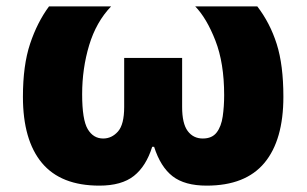

<svg xmlns="http://www.w3.org/2000/svg" viewBox="-20 -573 963 603"><path d="M292 10Q171 10 111.5 -61.5Q52 -133 52 -269Q52 -368 74.5 -435.5Q97 -503 134 -553H329Q282 -504 260 -431Q238 -358 238 -277Q238 -197 255.5 -167.5Q273 -138 304 -138Q331 -138 350.5 -160Q370 -182 370 -237V-391H552V-237Q552 -185 569.5 -161.5Q587 -138 617 -138Q646 -138 660.5 -157Q675 -176 679.5 -207.5Q684 -239 684 -274Q684 -375 656.5 -445.5Q629 -516 593 -553H788Q828 -501 849 -435Q870 -369 870 -269Q870 -133 810.5 -61.5Q751 10 629 10Q560 10 522 -19.5Q484 -49 464 -112H458Q439 -51 400.5 -20.5Q362 10 292 10Z"/></svg>

Font: Noto Sans Black
Style: Regular
Weight: 900
Designer: Monotype Design Team
Foundry: Monotype Imaging Inc.
Version: Version 2.007